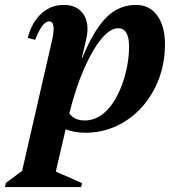

<svg xmlns="http://www.w3.org/2000/svg" viewBox="-91 -526 715 781"><path d="M-71 235 -67 218 -1 169 121 -363Q138 -439 109 -439Q81 -439 52 -364L22 -372Q38 -435 77 -470.5Q116 -506 168 -506Q223 -506 248.5 -468Q274 -430 260 -368L242 -291H244Q291 -405 342 -455.5Q393 -506 462 -506Q517 -506 548.5 -463Q580 -420 580 -346Q580 -270 555 -204.5Q530 -139 486 -90Q442 -41 383 -13.5Q324 14 256 14Q213 14 176 0L136 172L243 219L239 235ZM390 -411Q357 -411 321 -367.5Q285 -324 251 -246.5Q217 -169 191 -65Q211 -36 253 -36Q296 -36 330 -64.5Q364 -93 387 -139Q410 -185 422 -237Q434 -289 434 -336Q434 -411 390 -411Z"/></svg>

Font: Platypi SemiBold
Style: Italic
Weight: 600
Italic angle: -13°
Designer: David Sargent
Foundry: Bolt Cutter Type
Version: Version 1.200; ttfautohint (v1.8.4.7-5d5b)